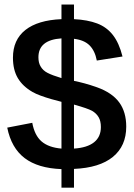

<svg xmlns="http://www.w3.org/2000/svg" viewBox="-20 -762 596 854"><path d="M253.4 -9.8Q148.9 -13.7 89.6 -58.8Q30.3 -104 12.2 -194.3L123.5 -215.8Q133.8 -159.7 165 -132.8Q196.3 -106 253.4 -101.1V-309.1Q231.4 -314.5 207 -321.5Q182.6 -328.6 160.6 -336.7Q138.7 -344.7 124.5 -353Q81.1 -377.9 59.3 -414.6Q37.6 -451.2 37.6 -505.4Q37.6 -585 93 -628.7Q148.4 -672.4 253.4 -676.8V-741.7H309.1V-676.8Q369.6 -673.8 412.1 -657.7Q454.6 -641.6 482.2 -606.2Q509.8 -570.8 524.9 -510.7L410.6 -492.7Q402.3 -536.1 378.4 -560.1Q354.5 -584 309.1 -589.4V-402.3Q331.1 -397.9 356.4 -391.1Q381.8 -384.3 412.1 -373.5Q478.5 -349.6 510 -306.9Q541.5 -264.2 541.5 -198.7Q541.5 -112.8 482.2 -64.2Q422.9 -15.6 309.1 -10.7V72.8H253.4ZM150.9 -507.3Q150.9 -482.9 160.2 -467.3Q170.4 -448.7 191.2 -438Q211.9 -427.2 253.4 -414.6V-591.3Q150.9 -584.5 150.9 -507.3ZM428.7 -196.8Q428.7 -223.6 418.7 -240.7Q408.7 -257.8 389.6 -269Q370.1 -279.8 309.1 -296.9V-101.1Q368.2 -105 398.4 -129.2Q428.7 -153.3 428.7 -196.8Z"/></svg>

Font: Arimo SemiBold
Style: Regular
Weight: 600
Designer: Steve Matteson
Foundry: Monotype Imaging Inc.
Version: Version 1.33